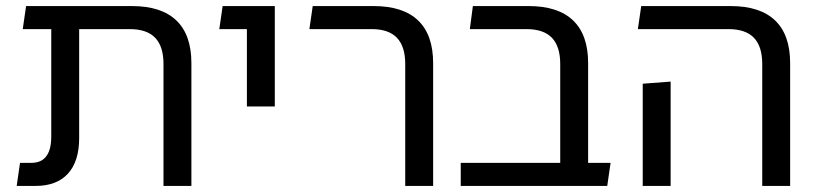

<svg xmlns="http://www.w3.org/2000/svg" viewBox="-20 -613 2697 633"><path d="M519 0V-402Q519 -460 491.5 -488.5Q464 -517 408 -517H149V-593H415Q512 -593 561.5 -545.5Q611 -498 611 -405V0ZM35 0 46 -76H82Q105 -76 119.5 -85.5Q134 -95 141.5 -114Q149 -133 149 -163V-573H241V-158Q241 -81 204 -40.5Q167 0 97 0ZM55 -517 66 -593H193V-517Z M794 -262V-593H886V-262ZM703 -517 714 -593H846V-517Z M1316 0V-402Q1316 -460 1288.5 -488.5Q1261 -517 1206 -517H1000L1011 -593H1212Q1309 -593 1358.5 -545.5Q1408 -498 1408 -405V0Z M1827 0V-402Q1827 -460 1799.5 -488.5Q1772 -517 1716 -517H1529L1539 -593H1723Q1820 -593 1869.5 -545.5Q1919 -498 1919 -405V-66Q1915 -48 1904.5 -32Q1894 -16 1881 0ZM1499 0V-76H1993L1982 0Z M2493 0V-402Q2493 -460 2465.5 -488.5Q2438 -517 2382 -517H2083L2094 -593H2389Q2486 -593 2535.5 -545.5Q2585 -498 2585 -405V0ZM2099 0V-337L2191 -344V0Z"/></svg>

Font: Noto Sans Hebrew Thin
Style: Regular
Weight: 400
Version: Version 3.001